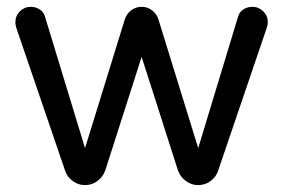

<svg xmlns="http://www.w3.org/2000/svg" viewBox="-20 -535 825 560"><path d="M761.2 -470.2Q761.2 -463.4 757.8 -453.1L616.2 -37.1Q610.4 -19 594.2 -7.1Q578.1 4.9 558.1 4.9Q538.1 4.9 522 -7.1Q505.9 -19 499 -38.1L393.1 -369.1L287.1 -38.1Q280.3 -19 264.2 -7.1Q248 4.9 228 4.9Q208 4.9 191.9 -7.1Q175.8 -19 169.9 -37.1L27.8 -453.1Q24.9 -461.9 24.9 -470.2Q24.9 -488.8 38.1 -502Q51.3 -515.1 69.8 -515.1Q84 -515.1 95.7 -507.6Q107.4 -500 110.8 -487.8L228 -103L344.2 -479Q349.6 -495.1 362.8 -505.1Q376 -515.1 393.1 -515.1Q410.2 -515.1 423.3 -505.1Q436.5 -495.1 441.9 -479L558.1 -103L674.8 -487.8Q678.2 -500 689.9 -507.6Q701.7 -515.1 715.8 -515.1Q734.4 -515.1 747.8 -502Q761.2 -488.8 761.2 -470.2Z"/></svg>

Font: Aka-Acid-Varela
Style: Regular
Weight: 400
Designer: Joe Prince, Avraham Cornfeld, Cyberella
Foundry: Joe Prince, Avraham Cornfeld, Cyberella
Version: Version 2.000; ttfautohint (v1.5.33-1714) -l 8 -r 50 -G 200 